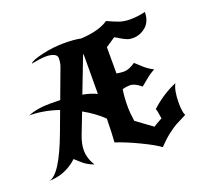

<svg xmlns="http://www.w3.org/2000/svg" viewBox="-164 -925 1232 1162"><g transform="rotate(-20 452.5 -344.5)"><path d="M-2 -384Q59 -408 138 -408Q183 -408 207 -407L277 -595Q286 -619 286 -649Q286 -667 266 -676Q246 -685 216 -685Q184 -685 121 -673Q132 -690 204 -706.5Q276 -723 344 -723Q413 -723 453 -714Q571 -720 631 -762Q680 -739 708.5 -730Q737 -721 774 -721Q820 -721 871 -733Q870 -671 833 -640Q796 -609 750 -609Q739 -609 729.5 -610.5Q720 -612 708 -617.5Q696 -623 691 -625.5Q686 -628 668 -639Q650 -650 644 -653Q641 -650 582 -611V-442Q612 -437 629 -437Q662 -437 703 -466Q707 -463 722.5 -448.5Q738 -434 747.5 -425.5Q757 -417 773.5 -405.5Q790 -394 805 -387Q789 -379 773 -368Q757 -357 732 -336Q707 -315 704 -313Q665 -347 633 -347Q610 -347 585 -340Q577 -295 577 -229Q577 -190 585 -136Q594 -130 626 -106Q658 -82 689 -60Q691 -63 705 -71Q719 -79 731.5 -86Q744 -93 745 -93Q738 -146 732 -158Q810 -229 897 -265Q875 -225 875 -145Q875 -86 887 -64Q840 -41 819 -29.5Q798 -18 764.5 7.5Q731 33 693 73Q659 47 577 7.5Q495 -32 428 -54Q432 -101 434 -205Q382 -256 308 -297L258 -168Q237 -115 237 -72Q237 -20 269 30Q258 26 249 22Q240 18 231.5 13Q223 8 217.5 4.5Q212 1 203.5 -6Q195 -13 191.5 -16.5Q188 -20 177 -29.5Q166 -39 161 -44Q82 29 -24 30Q47 22 138 -222L186 -351Q89 -384 -2 -384ZM433 -623 344 -392Q395 -383 434 -364Q434 -555 435 -611Z"/></g></svg>

Font: NewRocker
Style: Regular
Weight: 400
Designer: Pablo Impallari, Brenda Gallo, Rodrigo Fuenzalida
Foundry: Pablo Impallari, Brenda Gallo, Rodrigo Fuenzalida
Version: Version 1.000